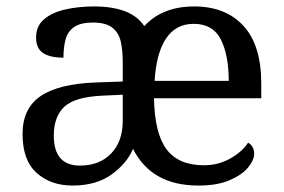

<svg xmlns="http://www.w3.org/2000/svg" viewBox="-20 -566 881 596"><path d="M205 10Q138 10 94 -29Q50 -68 50 -150Q50 -230 106.5 -268Q163 -306 278 -310L361 -313V-373Q361 -409 355 -436.5Q349 -464 329 -480Q309 -496 268 -496Q230 -496 210 -482Q190 -468 183.5 -443.5Q177 -419 177 -387Q135 -387 113.5 -401.5Q92 -416 92 -450Q92 -485 116.5 -506Q141 -527 182 -536.5Q223 -546 272 -546Q328 -546 367 -531.5Q406 -517 428 -485Q484 -546 583 -546Q680 -546 735.5 -486Q791 -426 791 -307V-261H458Q460 -152 497 -102.5Q534 -53 613 -53Q657 -53 694 -73.5Q731 -94 750 -123Q757 -120 763 -111Q769 -102 769 -89Q769 -69 750 -46Q731 -23 692.5 -6.5Q654 10 596 10Q450 10 393 -104Q374 -59 326.5 -24.5Q279 10 205 10ZM690 -315Q690 -395 665.5 -443.5Q641 -492 581 -492Q526 -492 495.5 -446.5Q465 -401 460 -315ZM228 -52Q289 -52 325 -89.5Q361 -127 361 -191V-272L297 -269Q212 -265 179.5 -234.5Q147 -204 147 -145Q147 -52 228 -52Z"/></svg>

Font: NotoSerif-Regular
Style: Regular
Weight: 400
Designer: Monotype Design Team
Foundry: Monotype Imaging Inc.
Version: Version 2.007; ttfautohint (v1.8) -l 8 -r 50 -G 200 -x 14 -D